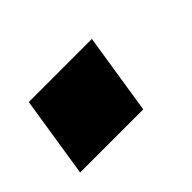

<svg xmlns="http://www.w3.org/2000/svg" viewBox="-46 -268 370 370"><g transform="rotate(-45 138.5 -83.0)"><path d="M13 0 39 -166H211L185 0Z"/></g></svg>

Font: Nunito Sans 10pt ExtraBold
Style: Italic
Weight: 800
Italic angle: -9°
Designer: Vernon Adams
Foundry: Vernon Adams
Version: Version 3.101;gftools[0.9.27]